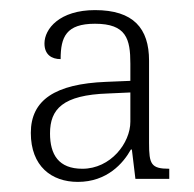

<svg xmlns="http://www.w3.org/2000/svg" viewBox="-20 -740 384 380"><path d="M134 -380C192 -380 224 -417 239 -444H241L248 -386H315V-406C279 -406 275 -415 275 -457V-620C275 -684 244 -720 168 -720C98 -720 68 -683 68 -654C68 -632 82 -623 100 -623C100 -667 111 -693 168 -693C230 -693 238 -663 238 -614V-580L190 -578C89 -574 41 -542 41 -477C41 -411 82 -380 134 -380ZM143 -406C96 -406 79 -434 79 -476C79 -524 104 -552 194 -555L238 -557V-499C238 -457 199 -406 143 -406Z"/></svg>

Font: Noto Serif Myanmar ExtraLight
Style: Regular
Weight: 200
Designer: Ben Mitchell and the Monotype Design Team
Foundry: Monotype Imaging Inc.
Version: Version 2.106